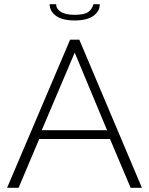

<svg xmlns="http://www.w3.org/2000/svg" viewBox="-20 -900 715 920"><path d="M218 -880H249Q249 -858 271 -843.5Q293 -829 338 -829Q383 -829 402 -842Q421 -855 428 -880H458Q458 -846 427.5 -824Q397 -802 338 -802Q279 -802 248.5 -824Q218 -846 218 -880ZM316 -710H360L660 0H606L507 -234H168L69 0H14ZM493 -276 338 -648 180 -276Z"/></svg>

Font: Raleway-v4020 Light
Style: Regular
Weight: 300
Designer: Matt McInerney, Pablo Impallari, Rodrigo Fuenzalida
Foundry: Matt McInerney, Pablo Impallari, Rodrigo Fuenzalida
Version: Version 4.020;PS 004.020;hotconv 1.0.88;makeotf.lib2.5.64775